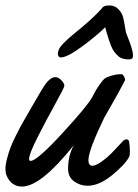

<svg xmlns="http://www.w3.org/2000/svg" viewBox="-20 -665 508 705"><path d="M454.1 -144Q457 -125 457 -109.9Q457 -94.7 454.1 -88.9Q439.9 -61.5 392.1 -22.2Q344.2 17.1 301.3 17.1Q274.9 17.1 252.4 1.2Q230 -14.6 230 -45.9Q230 -93.8 251 -131.8Q129.9 20 61 20Q33.7 20 16.8 0.5Q0 -19 0 -43.9Q0 -60.5 5.9 -82.8Q11.7 -105 18.3 -122.6Q24.9 -140.1 37.8 -166Q50.8 -191.9 57.1 -203.6Q63.5 -215.3 77.4 -239Q91.3 -262.7 91.3 -263.2Q136.7 -342.8 148.4 -358.4Q166.5 -381.3 183.1 -381.8Q194.8 -381.8 205.6 -370.1Q216.3 -358.4 216.3 -350.1Q216.3 -343.8 183.8 -285.2Q151.4 -226.6 119.1 -163.3Q86.9 -100.1 86.9 -81.5Q86.9 -74.2 92.3 -74.2Q115.7 -74.2 209 -175.8Q302.2 -277.3 318.4 -308.1Q331.5 -334.5 345.5 -354Q359.4 -373.5 366.2 -377.9Q373 -382.3 389.2 -387.2Q405.3 -392.1 420.4 -392.6Q425.8 -392.6 428.2 -392.1Q431.6 -391.6 435.5 -383.8Q439.5 -376 439.5 -371.6L439 -370.1Q415 -323.7 390.6 -281.7Q366.2 -239.7 362.3 -231.9Q304.7 -112.8 304.7 -76.7Q304.7 -56.2 320.3 -56.2Q334.5 -58.1 354.2 -72.3Q374 -86.4 388.7 -101.6Q403.3 -116.7 417.7 -132.3Q432.1 -147.9 433.1 -148.9Q439 -153.3 443.8 -153.3Q453.1 -153.3 454.1 -144ZM452.1 -446.8Q439.5 -446.8 429 -450.4Q418.5 -454.1 410.9 -461.9Q403.3 -469.7 397.7 -477.5Q392.1 -485.4 387.2 -498.3Q382.3 -511.2 379.4 -519.8Q376.5 -528.3 372.3 -543.2Q368.2 -558.1 366.2 -564.9Q335 -533.7 280.8 -493.9Q226.6 -454.1 203.1 -454.1Q197.8 -454.1 195.1 -458.3Q192.4 -462.4 192.4 -466.8Q192.4 -475.6 197 -485.1Q201.7 -494.6 213.1 -506.1Q224.6 -517.6 232.7 -524.9Q240.7 -532.2 258.8 -546.9Q276.9 -561.5 283.2 -566.9Q330.6 -607.4 354.5 -634.8Q359.9 -645 381.3 -645Q401.9 -645 415 -631.1Q428.2 -617.2 432.1 -601.3Q436 -585.4 439 -566.2Q441.9 -546.9 443.4 -543Q444.3 -541 448.7 -529.5Q453.1 -518.1 455.6 -511.7Q458 -505.4 461.4 -494.9Q464.8 -484.4 466.6 -476.1Q468.3 -467.8 468.3 -460.9Q468.3 -453.1 464.6 -450Q460.9 -446.8 452.1 -446.8Z"/></svg>

Font: Yellowtail
Style: Regular
Weight: 400
Designer: Astigmatic (AOETI)
Foundry: Astigmatic (AOETI)
Version: Version 1.000